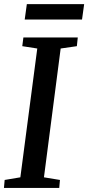

<svg xmlns="http://www.w3.org/2000/svg" viewBox="-20 -928 436 948"><path d="M-0.5 0 3 -39.5 80.5 -52.5 164 -688.5 90 -700 95.5 -743H364L359.5 -700L279.5 -688.5L197 -52.5L276 -39.5L272.5 0ZM112.5 -907.5H395.5L385 -831.5H102Z"/></svg>

Font: Merriweather 28pt Medium
Style: Italic
Weight: 500
Italic angle: -7.8°
Version: Version 2.101